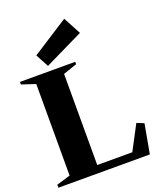

<svg xmlns="http://www.w3.org/2000/svg" viewBox="-172 -1085 1008 1194"><g transform="rotate(-20 331.5 -487.5)"><path d="M5 0V-20L96 -47V-653L5 -683V-700H371V-684L280 -653V-50H512L598 -213L645 -194L610 0ZM203 -734 157 -820 398 -975 460 -859Z"/></g></svg>

Font: Wittgenstein Black
Style: Regular
Weight: 900
Designer: Jörg Drees
Foundry: Jörg Drees
Version: Version 1.303; ttfautohint (v1.8.4.7-5d5b)